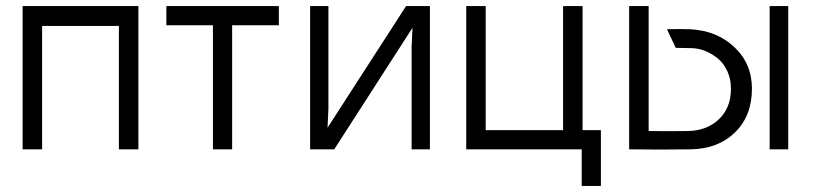

<svg xmlns="http://www.w3.org/2000/svg" viewBox="-20 -490 2686 630"><path d="M118.2 -404.8V0H54.2V-470.2H434.1V0H370.1V-404.8Z M741.7 0H678.7V-407.2H525.9V-470.2H895V-407.2H741.7Z M1390.6 -470.2V0H1330.6V-336.9L1333.5 -398.9L1076.7 0H997.6V-470.2H1057.6V-132.8L1054.7 -70.8L1312.5 -470.2Z M1573.7 -63H1827.6V-470.2H1891.6V-63H1951.7V120.1H1888.7V0H1509.8V-470.2H1573.7Z M2108.4 -60.1Q2171.4 -59.1 2237.3 -60.1Q2298.8 -61 2338.6 -98.4Q2378.4 -135.7 2378.4 -199.2Q2378.4 -230.5 2366.7 -256.1Q2355 -281.7 2336.2 -297.4Q2317.4 -313 2295.7 -322Q2273.9 -331.1 2251.5 -332Q2223.6 -333 2197.3 -333L2168.5 -394Q2207.5 -395.5 2245.1 -394Q2332 -389.6 2389.6 -335.4Q2447.3 -281.2 2447.3 -199.2Q2447.3 -109.9 2391.8 -55.7Q2336.4 -1.5 2246.6 0Q2145 1.5 2044.4 0V-470.2H2108.4ZM2505.4 0V-470.2H2566.4V0Z"/></svg>

Font: Kreadon
Style: Regular
Weight: 400
Designer: kohakuno
Foundry: StudioGnu
Version: Version 1.000;Glyphs 3.1.2 (3151)